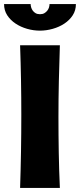

<svg xmlns="http://www.w3.org/2000/svg" viewBox="-74 -926 394 946"><path d="M221 -703Q218 -615 216 -527Q214 -439 214 -350Q214 -262 215.5 -175Q217 -88 221 0H25Q31 -180 31 -361Q31 -532 25 -703ZM77 -906Q77 -898 79.5 -889.5Q82 -881 87.5 -873.5Q93 -866 101.5 -861Q110 -856 123 -856Q136 -856 144.5 -861Q153 -866 159 -873.5Q165 -881 167.5 -889.5Q170 -898 170 -906H300Q300 -875 284.5 -851Q269 -827 243.5 -810Q218 -793 186 -784Q154 -775 123 -775Q91 -775 59.5 -784Q28 -793 2.5 -810Q-23 -827 -38.5 -851Q-54 -875 -54 -906Z"/></svg>

Font: CAT Rhythmus
Style: Regular
Weight: 400
Designer: Peter Wiegel nach alter Vorlage
Foundry: Peter Wiegel
Version: 1.000